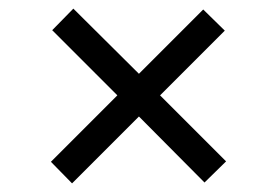

<svg xmlns="http://www.w3.org/2000/svg" viewBox="-20 -502 640 445"><path d="M147 -77 98 -127 252 -281 101 -432 150 -482 302 -331 451 -480 501 -431 351 -281 504 -128 454 -79 302 -232Z"/></svg>

Font: Wittgenstein SemiBold
Style: Regular
Weight: 600
Designer: Jörg Drees
Foundry: Jörg Drees
Version: Version 1.500